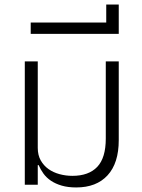

<svg xmlns="http://www.w3.org/2000/svg" viewBox="-20 -812 624 844"><path d="M315 12Q279 12 251.5 4Q224 -4 204 -17.5Q184 -31 171 -49Q158 -67 150 -86H146V0H89V-542H146V-162Q146 -130 159 -107Q172 -84 193 -69Q214 -54 241.5 -46.5Q269 -39 298 -39Q370 -39 407.5 -78.5Q445 -118 445 -203V-542H502V-196Q502 -95 453 -41.5Q404 12 315 12Z M115 -713H447V-792H502V-663H115Z"/></svg>

Font: IBM Plex Thai Light
Style: Regular
Weight: 300
Designer: Mike Abbink, Paul van der Laan, Pieter van Rosmalen, Ben Mitchell, Mark Frömberg
Foundry: Bold Monday
Version: Version 1.0